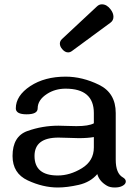

<svg xmlns="http://www.w3.org/2000/svg" viewBox="-20 -834 600 866"><path d="M287.1 -597.7Q272.9 -597.7 260.7 -612.3Q250 -624.5 250 -637.2Q250 -648.9 259.8 -658.2L417.5 -805.2Q427.2 -814.5 439.5 -814.5Q461.9 -814.5 479 -791.5Q491.7 -774.9 491.7 -758.3Q491.7 -741.7 478.5 -731.9L304.7 -604Q296.4 -597.7 287.1 -597.7ZM497.6 11.7Q475.6 11.7 461.9 3.4Q427.7 -16.6 418.9 -48.8Q387.7 -12.2 335.2 -0.2Q282.7 11.7 240.7 11.7Q173.8 11.7 105.2 -20.3Q36.6 -52.2 36.6 -130.4Q36.6 -219.2 104 -243.2Q171.4 -267.1 243.7 -267.1Q259.3 -267.1 282 -266.1Q304.7 -265.1 324.7 -265.1Q379.9 -265.1 403.3 -277.8V-324.2Q403.3 -434.1 275.9 -434.1Q229 -434.1 192.4 -410.6Q149.9 -383.3 149.9 -345.2Q149.9 -318.4 100.1 -318.4Q51.3 -318.4 51.3 -345.2Q51.3 -402.3 116.7 -445.8Q181.6 -488.3 275.9 -488.3Q351.6 -488.3 426.8 -451.4Q502 -414.6 502 -324.2V-113.8Q502 -52.2 533.7 -34.2Q547.4 -26.4 547.4 -15.6Q547.4 -3.4 532.2 4.4Q519 11.7 497.6 11.7ZM240.7 -42.5Q295.9 -42.5 349.6 -75.4Q403.3 -108.4 403.3 -168.9V-215.8Q375.5 -210.9 335 -210.9Q312.5 -210.9 289.6 -212.2Q266.6 -213.4 243.7 -213.4Q135.7 -213.4 135.7 -130.4Q135.7 -42.5 240.7 -42.5Z"/></svg>

Font: Gayathri
Style: Bold
Weight: 700
Designer: Binoy Dominic <binoy.domenic@gmail.com>
Foundry: SMC
Version: Version 1.000